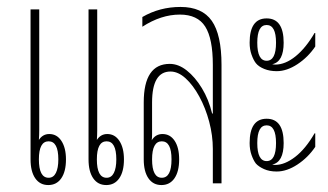

<svg xmlns="http://www.w3.org/2000/svg" viewBox="-20 -528 946 553"><path d="M119 5Q95 5 81.5 -14.5Q68 -34 68 -69V-501H93V-153Q93 -139 92 -125Q103 -142 122 -142Q144 -142 157 -122Q170 -102 170 -69Q170 -34 156.5 -14.5Q143 5 119 5ZM120 -16Q134 -16 141 -30Q148 -44 148 -69Q148 -121 120 -121Q92 -121 92 -69Q92 -16 120 -16ZM286 5Q262 5 248.5 -14.5Q235 -34 235 -69V-501H260V-153Q260 -139 259 -125Q270 -142 289 -142Q311 -142 324 -122Q337 -102 337 -69Q337 -34 323.5 -14.5Q310 5 286 5ZM287 -16Q301 -16 308 -30Q315 -44 315 -69Q315 -121 287 -121Q259 -121 259 -69Q259 -16 287 -16Z M445 5Q421 5 407.5 -14.5Q394 -34 394 -69V-233Q394 -344 469 -344Q494 -344 518 -325Q542 -306 561.5 -274Q581 -242 591 -201H593V-341Q593 -417 571 -451.5Q549 -486 498 -486Q444 -486 390 -451V-479Q440 -508 500 -508Q562 -508 590 -468Q618 -428 618 -341V0H593V-99Q593 -138 582.5 -177.5Q572 -217 554 -250Q536 -283 514.5 -302.5Q493 -322 471 -322Q418 -322 418 -233V-152Q418 -148 418 -140Q418 -132 417 -124Q428 -142 448 -142Q470 -142 483 -122.5Q496 -103 496 -69Q496 -34 482.5 -14.5Q469 5 445 5ZM446 -16Q474 -16 474 -69Q474 -121 446 -121Q418 -121 418 -69Q418 -16 446 -16Z M777 -323Q757 -323 741 -329.5Q725 -336 717 -346Q710 -355 704.5 -370.5Q699 -386 699 -405Q699 -475 748 -475Q797 -475 797 -405Q797 -350 764 -343Q769 -342 773 -342Q802 -342 831.5 -366Q861 -390 886 -433H888V-394Q867 -363 836.5 -343Q806 -323 777 -323ZM748 -353Q775 -353 775 -405Q775 -456 748 -456Q721 -456 721 -405Q721 -353 748 -353ZM777 -34Q756 -34 740.5 -41Q725 -48 717 -57Q710 -66 704.5 -81.5Q699 -97 699 -116Q699 -186 748 -186Q797 -186 797 -116Q797 -61 764 -54Q768 -53 773 -53Q800 -53 830 -76Q860 -99 886 -144H888V-105Q867 -74 836.5 -54Q806 -34 777 -34ZM748 -64Q775 -64 775 -116Q775 -167 748 -167Q721 -167 721 -116Q721 -64 748 -64Z"/></svg>

Font: Noto Sans Thai Looped UI Condensed Thin
Style: Regular
Weight: 100
Width: 3
Designer: Cadson Demak Team
Foundry: Cadson Demak Co., Ltd.
Version: Version 1.000; ttfautohint (v1.8.4.7-5d5b)